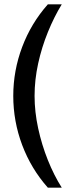

<svg xmlns="http://www.w3.org/2000/svg" viewBox="-20 -706 340 883"><path d="M200 157Q123 70 82 -39Q41 -148 41 -265Q41 -381 82 -490Q123 -599 200 -686H264Q229 -629 200.5 -559Q172 -489 155.5 -414Q139 -339 139 -265Q139 -192 155.5 -116Q172 -40 200 30Q228 100 264 157Z"/></svg>

Font: Chivo Medium
Style: Regular
Weight: 500
Designer: Hector Gatti
Foundry: Omnibus-Type
Version: Version 2.002